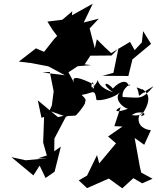

<svg xmlns="http://www.w3.org/2000/svg" viewBox="-20 -957 853 1041"><path d="M439 -608 470 -655 585 -656 622 -694 595 -562 535 -546 676 -545 698 -635 799 -719 756 -788 749 -727 710 -685 685 -730 583 -669 548 -701 505 -744 494 -695 466 -803 516 -856 434 -835 483 -937 370 -874 372 -896 318 -850 237 -840 265 -795 290 -762 275 -747 219 -676 175 -695 82 -623 150 -615 254 -595 241 -598 332 -549 210 -564 250 -567 271 -462 261 -385 248 -356 325 -329 294 -322 185 -413 205 -318 219 -323 214 -184 234 -114 184 -98 237 -99 119 -88 42 -105 161 -6 195 -59 227 8 276 -26 310 -162 274 -137 275 -206 335 -320C341 -336 391 -323 395 -335C433 -375 456 -420 433 -395C466 -421 413 -441 426 -443C485 -452 494 -481 503 -415C524 -409 598 -426 629 -455C588 -411 675 -351 685 -372C610 -341 591 -355 634 -376L600 -273L644 -271L566 -217L609 -180L518 -71L506 -116L452 -5L407 21L452 63L570 11L643 64L703 9L751 37L807 12L746 -21L739 -49L710 -209L762 -172L798 -251C750 -256 719 -289 736 -334C766 -362 754 -322 695 -333C732 -363 795 -339 744 -327C799 -405 794 -447 751 -474C731 -441 814 -453 721 -483C752 -419 697 -425 813 -490C748 -414 745 -427 645 -431C636 -482 709 -516 678 -490C672 -524 633 -522 592 -477C551 -524 527 -500 593 -457C495 -489 517 -534 506 -519C521 -532 462 -437 479 -512C510 -484 466 -455 491 -498C410 -539 363 -550 383 -506L351 -565L401 -598L475 -604Z"/></svg>

Font: Hussar Lance
Style: ExBdObl
Weight: 700
Foundry: Cannot Into Space Fonts, PlusOne Fonts
Version: Version 2.270